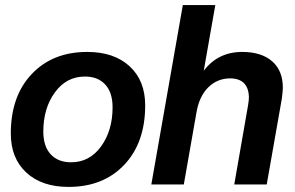

<svg xmlns="http://www.w3.org/2000/svg" viewBox="-20 -732 1170 762"><path d="M262.2 -87.9Q335.4 -87.9 381.1 -150.9Q426.8 -213.9 426.8 -306.2Q426.8 -364.7 397.7 -396.5Q368.7 -428.2 316.9 -428.2Q243.7 -428.2 197.8 -365.2Q151.9 -302.2 151.9 -210Q151.9 -151.4 181.2 -119.6Q210.4 -87.9 262.2 -87.9ZM252 9.8Q146 9.8 84.5 -47.1Q22.9 -104 22.9 -202.1Q22.9 -350.6 106 -438.2Q189 -525.9 326.2 -525.9Q432.6 -525.9 494.4 -469Q556.2 -412.1 556.2 -314Q556.2 -165.5 473.1 -77.9Q390.1 9.8 252 9.8Z M1038.6 0H909.7L964.8 -315.9Q967.8 -332.5 967.8 -347.2Q966.8 -383.3 948 -402.1Q929.2 -420.9 893.6 -420.9Q842.8 -420.9 806.9 -385.7Q771 -350.6 759.8 -286.1L709.5 0H580.6L705.6 -711.9H834.5L788.6 -451.2Q845.2 -525.9 941.4 -525.9Q1017.1 -525.9 1059.8 -489Q1102.5 -452.1 1102.5 -383.8Q1102.5 -371.1 1098.6 -340.8Z"/></svg>

Font: Creato Display
Style: Bold Italic
Weight: 700
Italic angle: -10°
Version: Version 1.000